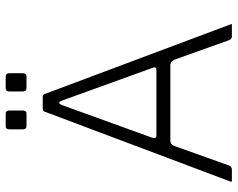

<svg xmlns="http://www.w3.org/2000/svg" viewBox="-100 -736 834 674"><g transform="rotate(-90 317.0 -399.0)"><path d="M416 -280 301 -598Q293 -619 285 -598L171 -283Q166 -267 178 -267H409Q421 -267 416 -280ZM142 -205 73 -12Q69 -2 58 -2H19Q14 -2 17 -8L262 -659Q265 -666 273 -666H312Q322 -666 324 -659L568 -8Q571 -2 568 -2H526Q517 -2 513 -12L444 -205Q438 -217 426 -218H160Q147 -218 142 -205ZM333 -736V-784Q333 -796 344 -796H385Q397 -796 397 -783V-737Q397 -723 386 -723H344Q333 -723 333 -736ZM200 -736V-783Q200 -796 210 -796H256Q266 -796 266 -783V-736Q266 -723 256 -723H211Q200 -723 200 -736Z"/></g></svg>

Font: Vivano Light
Style: Regular
Weight: 300
Designer: Joe Prince, Josias Burgherr
Version: Version 2.064;September 19, 2022;FontCreator 14.0.0.2877 64-